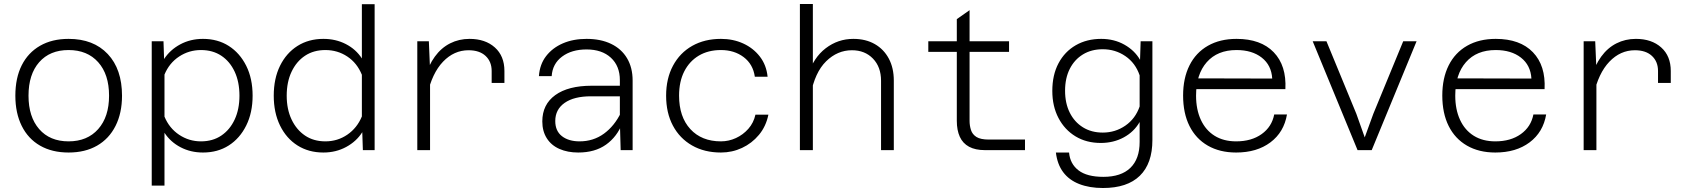

<svg xmlns="http://www.w3.org/2000/svg" viewBox="-20 -753 8490 963"><path d="M324 12Q241 12 181 -22.5Q121 -57 89 -121.5Q57 -186 57 -273Q57 -362 89 -425.5Q121 -489 181 -523.5Q241 -558 324 -558Q449 -558 520.5 -482Q592 -406 592 -273Q592 -186 559.5 -121.5Q527 -57 467 -22.5Q407 12 324 12ZM324 -44Q418 -44 472.5 -105.5Q527 -167 527 -273Q527 -380 472.5 -441Q418 -502 324 -502Q230 -502 176.5 -441Q123 -380 123 -273Q123 -167 176.5 -105.5Q230 -44 324 -44Z M998 -558Q1072 -558 1127.5 -522.5Q1183 -487 1215 -423Q1247 -359 1247 -273Q1247 -188 1215 -123.5Q1183 -59 1127.5 -23.5Q1072 12 998 12Q936 12 885.5 -14.5Q835 -41 805 -87V178H741V-546H800L803 -457Q833 -503 884 -530.5Q935 -558 998 -558ZM988 -44Q1047 -44 1090 -73Q1133 -102 1157 -153.5Q1181 -205 1181 -273Q1181 -342 1157 -393.5Q1133 -445 1090 -473.5Q1047 -502 988 -502Q928 -502 878.5 -469.5Q829 -437 805 -379V-168Q829 -110 878.5 -77Q928 -44 988 -44Z M1602 -558Q1664 -558 1714.5 -532Q1765 -506 1795 -460V-732H1859V0H1800L1797 -90Q1768 -44 1716.5 -16Q1665 12 1602 12Q1528 12 1472 -23.5Q1416 -59 1384.5 -123.5Q1353 -188 1353 -273Q1353 -359 1384.5 -423Q1416 -487 1472 -522.5Q1528 -558 1602 -558ZM1612 -44Q1673 -44 1722 -77.5Q1771 -111 1795 -169V-378Q1771 -437 1722 -469.5Q1673 -502 1612 -502Q1553 -502 1510 -473.5Q1467 -445 1442.5 -393.5Q1418 -342 1418 -273Q1418 -205 1442.5 -153.5Q1467 -102 1510 -73Q1553 -44 1612 -44Z M2446 -337V-397Q2446 -444 2415.5 -472.5Q2385 -501 2330 -501Q2257 -501 2202 -443.5Q2147 -386 2123 -277L2110 -360Q2129 -425 2161 -469Q2193 -513 2237.5 -535.5Q2282 -558 2335 -558Q2414 -558 2462 -515Q2510 -472 2510 -397V-337ZM2073 0V-546H2131L2137 -404V0Z M3093 0 3089 -142V-351Q3089 -422 3044 -463.5Q2999 -505 2922 -505Q2847 -505 2799 -469Q2751 -433 2747 -371H2683Q2687 -430 2719 -471.5Q2751 -513 2803 -535.5Q2855 -558 2922 -558Q2993 -558 3045 -533Q3097 -508 3125 -461Q3153 -414 3153 -349V0ZM2880 12Q2827 12 2786 -6Q2745 -24 2722.5 -59.5Q2700 -95 2700 -144Q2700 -229 2765 -276Q2830 -323 2948 -323H3101V-270H2944Q2859 -270 2812 -237Q2765 -204 2765 -146Q2765 -96 2798.5 -70Q2832 -44 2887 -44Q2956 -44 3009 -82.5Q3062 -121 3095 -189L3102 -136Q3075 -67 3019.5 -27.5Q2964 12 2880 12Z M3596 12Q3513 12 3451 -23.5Q3389 -59 3355 -123Q3321 -187 3321 -273Q3321 -359 3355.5 -423.5Q3390 -488 3452 -523Q3514 -558 3596 -558Q3657 -558 3707.5 -535Q3758 -512 3791 -469.5Q3824 -427 3830 -368H3766Q3757 -431 3710 -466.5Q3663 -502 3596 -502Q3532 -502 3485 -474Q3438 -446 3412 -395Q3386 -344 3386 -273Q3386 -167 3442.5 -105.5Q3499 -44 3596 -44Q3635 -44 3671 -60.5Q3707 -77 3733.5 -107Q3760 -137 3769 -178H3834Q3822 -119 3786.5 -76.5Q3751 -34 3701.5 -11Q3652 12 3596 12Z M4399 0V-348Q4399 -417 4358.5 -459Q4318 -501 4253 -501Q4180 -501 4123.5 -445.5Q4067 -390 4046 -278L4033 -377Q4060 -464 4121.5 -511Q4183 -558 4260 -558Q4322 -558 4367.5 -532Q4413 -506 4438 -459Q4463 -412 4463 -349V0ZM3992 0V-733H4057V0Z M4920 0Q4872 0 4840.5 -17Q4809 -34 4794 -67Q4779 -100 4779 -147V-657L4843 -702V-147Q4843 -123 4850 -101Q4857 -79 4877.5 -66Q4898 -53 4940 -53H5121V0ZM4636 -493V-546H5041V-493Z M5698 -453 5701 -546H5760V-51Q5760 67 5697 128.5Q5634 190 5512 190Q5444 190 5393 170Q5342 150 5312.5 110.5Q5283 71 5276 12H5342Q5347 69 5389.5 101.5Q5432 134 5514 134Q5603 134 5649.5 89Q5696 44 5696 -41V-141Q5668 -92 5616.5 -64Q5565 -36 5501 -36Q5429 -36 5374.5 -69Q5320 -102 5289 -161Q5258 -220 5258 -297Q5258 -377 5289 -435.5Q5320 -494 5375.5 -526Q5431 -558 5503 -558Q5568 -558 5619.5 -529Q5671 -500 5698 -453ZM5511 -88Q5574 -88 5624.5 -123Q5675 -158 5696 -219V-375Q5675 -437 5624.5 -471.5Q5574 -506 5511 -506Q5454 -506 5411.5 -480Q5369 -454 5345.5 -407.5Q5322 -361 5322 -298Q5322 -235 5345.5 -188Q5369 -141 5411.5 -114.5Q5454 -88 5511 -88Z M6180 12Q6098 12 6038 -22.5Q5978 -57 5946 -121Q5914 -185 5914 -274Q5914 -361 5946 -425Q5978 -489 6038.5 -523.5Q6099 -558 6182 -558Q6304 -558 6368.5 -491Q6433 -424 6427 -306H5965L5966 -360L6361 -359Q6357 -426 6308.5 -464Q6260 -502 6182 -502Q6086 -502 6032.5 -441Q5979 -380 5979 -273Q5979 -204 6003 -152Q6027 -100 6072 -72Q6117 -44 6180 -44Q6257 -44 6308 -80.5Q6359 -117 6371 -179H6435Q6420 -90 6352 -39Q6284 12 6180 12Z M6789 0 6564 -546H6633L6783 -182L6825 -64L6868 -182L7018 -546H7085L6860 0Z M7480 12Q7398 12 7338 -22.5Q7278 -57 7246 -121Q7214 -185 7214 -274Q7214 -361 7246 -425Q7278 -489 7338.5 -523.5Q7399 -558 7482 -558Q7604 -558 7668.5 -491Q7733 -424 7727 -306H7265L7266 -360L7661 -359Q7657 -426 7608.5 -464Q7560 -502 7482 -502Q7386 -502 7332.5 -441Q7279 -380 7279 -273Q7279 -204 7303 -152Q7327 -100 7372 -72Q7417 -44 7480 -44Q7557 -44 7608 -80.5Q7659 -117 7671 -179H7735Q7720 -90 7652 -39Q7584 12 7480 12Z M8296 -337V-397Q8296 -444 8265.5 -472.5Q8235 -501 8180 -501Q8107 -501 8052 -443.5Q7997 -386 7973 -277L7960 -360Q7979 -425 8011 -469Q8043 -513 8087.5 -535.5Q8132 -558 8185 -558Q8264 -558 8312 -515Q8360 -472 8360 -397V-337ZM7923 0V-546H7981L7987 -404V0Z"/></svg>

Font: Azeret Mono ExtraLight
Style: Regular
Weight: 250
Designer: Martin Vácha
Foundry: Displaay
Version: Version 1.002